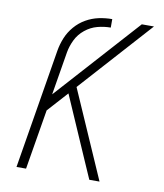

<svg xmlns="http://www.w3.org/2000/svg" viewBox="-83 -803 741 870"><g transform="rotate(10 288.0 -367.5)"><path d="M52 0H96L142 -276L226 -369L348 -89L387 0H434L257 -404L555 -735H499L154 -352L187 -551Q192 -580 206 -609Q220 -638 246 -659Q272 -680 302.5 -688Q333 -696 363 -696V-735Q332 -735 301.5 -728.5Q271 -722 243 -706Q215 -690 193.5 -665Q172 -640 160 -610.5Q148 -581 143 -551Z"/></g></svg>

Font: Iosevka Sparkle XLtObl
Style: Regular
Weight: 200
Italic angle: -9°
Designer: Belleve Invis
Foundry: Belleve Invis
Version: Version 4.5.0; ttfautohint (v1.8.3)